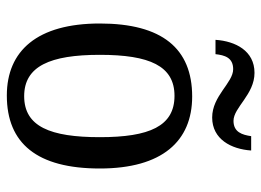

<svg xmlns="http://www.w3.org/2000/svg" viewBox="-124 -650 783 576"><g transform="rotate(90 268.0 -361.5)"><path d="M332 -606C397 -606 427 -663 431 -723H388C384 -696 376 -670 342 -670C302 -670 263 -733 198 -733C132 -733 103 -676 99 -616H142C145 -643 152 -669 187 -669C228 -669 267 -606 332 -606ZM266 10C410 10 485 -81 485 -269C485 -456 403 -546 269 -546C125 -546 50 -456 50 -269C50 -81 132 10 266 10ZM268 -42C178 -42 144 -120 144 -269C144 -418 177 -493 267 -493C358 -493 391 -418 391 -269C391 -120 359 -42 268 -42Z"/></g></svg>

Font: Noto Serif Thai SemiCondensed
Style: Regular
Weight: 400
Width: 4
Designer: Monotype Design Team
Foundry: Monotype Imaging Inc.
Version: Version 2.002